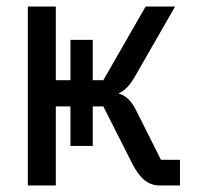

<svg xmlns="http://www.w3.org/2000/svg" viewBox="-20 -570 640 590"><path d="M65.5 -550H151.5V-323.5H196.5V-447.5H265V-323.5H297.5L427.5 -550H518L397 -339Q383.5 -315 370.8 -301.8Q358 -288.5 344 -283Q361 -278 374 -265.8Q387 -253.5 398.5 -230.5L474.5 -79H533V0H472Q445 0 424.8 -15.8Q404.5 -31.5 385.5 -69L297.5 -243H265V-121.5H196.5V-243H151.5V0H65.5Z"/></svg>

Font: JuliaMono
Style: Regular
Weight: 400
Monospace: yes
Designer: cormullion
Foundry: corm
Version: Version 0.055; ttfautohint (v1.8.4)